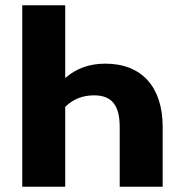

<svg xmlns="http://www.w3.org/2000/svg" viewBox="-20 -713 667 733"><path d="M382 -470C322 -470 271 -452 229 -415V-693H65V0H229V-305C258 -334 295 -349 339 -349C407 -349 437 -311 437 -228V0H601V-229C601 -380 522 -470 382 -470Z"/></svg>

Font: Fira Sans
Style: Bold
Weight: 700
Designer: Carrois Corporate & Edenspiekermann AG
Foundry: Carrois Corporate GbR & Edenspiekermann AG
Version: Version 4.203